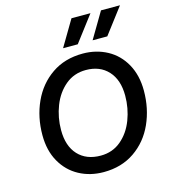

<svg xmlns="http://www.w3.org/2000/svg" viewBox="-135 -1045 1023 1162"><g transform="rotate(-15 377.0 -464.0)"><path d="M326 -777 422 -939H541L418 -777ZM511 -777 607 -939H726L603 -777ZM69 -301Q69 -413 112 -507.5Q155 -602 237 -658.5Q319 -715 432 -715Q516 -715 584.5 -678Q653 -641 692.5 -570Q732 -499 732 -403Q732 -291 689.5 -196.5Q647 -102 565 -45.5Q483 11 371 11Q286 11 217.5 -26Q149 -63 109 -133.5Q69 -204 69 -301ZM615 -403Q615 -502 563.5 -558Q512 -614 424 -614Q350 -614 296 -569Q242 -524 214 -452Q186 -380 186 -301Q186 -201 237.5 -145.5Q289 -90 379 -90Q453 -90 506.5 -135Q560 -180 587.5 -252Q615 -324 615 -403Z"/></g></svg>

Font: CBA Beacon Sans Bold
Style: Italic
Weight: 700
Italic angle: -13°
Designer: Wei Huang
Foundry: Wei Huang
Version: Version 1.002